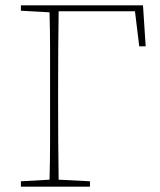

<svg xmlns="http://www.w3.org/2000/svg" viewBox="-20 -697 599 717"><path d="M58 -657V-677H514L524 -524H500L484 -655H199Q198 -584 197.5 -512Q197 -440 197 -367V-310Q197 -239 197.5 -168Q198 -97 199 -26L316 -20V0H58V-20L165 -26Q167 -97 167 -168Q167 -239 167 -310V-367Q167 -438 167 -509.5Q167 -581 165 -651Z"/></svg>

Font: Source Serif Pro ExtraLight
Style: Regular
Weight: 200
Designer: Frank Grießhammer
Foundry: Adobe Systems Incorporated
Version: Version 3.001;hotconv 1.0.111;makeotfexe 2.5.65597